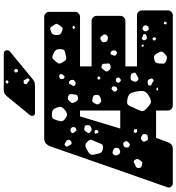

<svg xmlns="http://www.w3.org/2000/svg" viewBox="22 -982 960 1045"><g transform="rotate(-90 502.5 -460.0)"><path d="M26 0Q17 0 10.5 -6.5Q4 -13 4 -22Q4 -26 5 -29Q61 -189 117 -348Q173 -507 228 -667Q231 -678 242 -689Q253 -700 273 -700H933Q944 -700 952 -692Q960 -684 960 -673V-532Q960 -521 952 -513Q944 -505 933 -505H663V-442H911Q922 -442 930 -434Q938 -426 938 -415V-285Q938 -274 930 -266Q922 -258 911 -258H663V-195H941Q952 -195 960 -187Q968 -179 968 -168V-27Q968 -16 960 -8Q952 0 941 0H450Q439 0 431 -8Q423 -16 423 -27V-91H274Q268 -75 262 -58.5Q256 -42 250 -25Q247 -17 239 -8.5Q231 0 211 0ZM890 -644Q882 -656 877.5 -663Q873 -670 859 -665Q844 -661 839 -654Q834 -647 834 -631Q834 -616 840 -611Q846 -606 860 -601Q871 -597 875.5 -602.5Q880 -608 887 -617Q893 -626 894.5 -631Q896 -636 890 -644ZM440 -628Q434 -646 426.5 -652Q419 -658 400 -658Q383 -658 378 -650Q373 -642 368 -625Q363 -610 365 -602Q367 -594 380 -585Q393 -575 401.5 -575.5Q410 -576 423 -585Q437 -596 441 -604Q445 -612 440 -628ZM725 -653Q710 -659 703.5 -652Q697 -645 686 -632Q678 -623 678.5 -616Q679 -609 686 -599Q693 -587 698.5 -582.5Q704 -578 717 -581Q735 -585 745.5 -588Q756 -591 757 -610Q758 -630 751 -637.5Q744 -645 725 -653ZM620 -613Q615 -620 606 -618Q600 -616 597 -614.5Q594 -613 594 -607Q594 -599 595.5 -595.5Q597 -592 603 -590Q609 -588 611.5 -591Q614 -594 618 -599Q624 -607 620 -613ZM255 -581Q247 -585 242 -588Q237 -591 231 -585Q224 -578 227.5 -573.5Q231 -569 234 -561Q237 -555 239.5 -552.5Q242 -550 249 -551Q260 -553 263 -564Q265 -575 255 -581ZM503 -568Q492 -573 485.5 -571Q479 -569 471 -559Q463 -551 464 -545Q465 -539 471 -529Q477 -519 482 -516.5Q487 -514 498 -517Q507 -519 508.5 -524.5Q510 -530 511 -539Q512 -550 512.5 -556.5Q513 -563 503 -568ZM576 -565Q569 -566 567.5 -561.5Q566 -557 562 -551Q559 -545 556.5 -542Q554 -539 559 -534Q567 -525 579 -531Q591 -536 590 -548Q589 -556 586.5 -559.5Q584 -563 576 -565ZM333 -540Q333 -553 321 -556Q309 -560 302 -550Q298 -544 300.5 -541.5Q303 -539 307 -533Q311 -528 313 -525.5Q315 -523 321 -525Q333 -529 333 -540ZM884 -544 874 -546 865 -540 873 -532 881 -534ZM325 -286H423V-505H391ZM324 -482Q314 -483 309 -474Q304 -466 301 -461.5Q298 -457 304 -450Q311 -443 316.5 -442Q322 -441 332 -445Q341 -450 342.5 -455Q344 -460 343 -470Q342 -478 337 -479Q332 -480 324 -482ZM254 -464Q241 -477 231 -475.5Q221 -474 206 -465Q190 -457 185 -449Q180 -441 184 -424Q188 -404 192.5 -393.5Q197 -383 218 -380Q237 -378 241 -389.5Q245 -401 253 -418Q260 -434 263.5 -443Q267 -452 254 -464ZM486 -437Q477 -440 472.5 -437.5Q468 -435 463 -427Q458 -418 456.5 -412.5Q455 -407 461 -399Q469 -390 474.5 -389.5Q480 -389 491 -393Q501 -397 505 -402Q509 -407 508 -418Q507 -429 502 -432Q497 -435 486 -437ZM313 -424Q305 -429 299 -424Q295 -421 296.5 -418.5Q298 -416 300 -411Q302 -405 308 -405Q314 -405 316 -412Q317 -416 317 -419Q317 -422 313 -424ZM601 -411 591 -407 594 -394 605 -396 610 -405ZM830 -385Q825 -391 821 -393.5Q817 -396 810 -393Q801 -389 797.5 -385.5Q794 -382 795 -372Q796 -363 799.5 -359.5Q803 -356 812 -354Q827 -350 835 -363Q839 -370 837 -374Q835 -378 830 -385ZM678 -367Q678 -375 677 -379.5Q676 -384 667 -387Q659 -390 655 -387.5Q651 -385 646 -378Q640 -370 636.5 -365Q633 -360 639 -351Q646 -341 652 -339Q658 -337 670 -340Q680 -344 679 -350.5Q678 -357 678 -367ZM750 -325Q747 -338 735 -339Q728 -340 727.5 -335.5Q727 -331 724 -325Q722 -320 721 -317.5Q720 -315 724 -311Q730 -307 733 -304.5Q736 -302 742 -305Q752 -311 750 -325ZM549 -331Q543 -335 539.5 -333Q536 -331 531 -326Q523 -320 527 -311Q531 -302 540 -302Q550 -303 553 -312Q554 -319 554.5 -323Q555 -327 549 -331ZM205 -325Q197 -328 193 -328Q189 -328 183 -322Q174 -310 182 -298Q187 -290 191.5 -287.5Q196 -285 205 -288Q214 -290 216.5 -294Q219 -298 220 -308Q220 -316 216.5 -319Q213 -322 205 -325ZM602 -300Q598 -311 590 -310Q583 -310 580 -308Q577 -306 575 -300Q574 -293 576 -290.5Q578 -288 584 -284Q588 -281 590.5 -283Q593 -285 597 -288Q605 -294 602 -300ZM253 -262Q250 -268 247 -269Q244 -270 237 -269Q231 -268 228 -266.5Q225 -265 223 -259Q222 -251 221.5 -246Q221 -241 228 -237Q236 -232 240.5 -234.5Q245 -237 251 -243Q257 -248 256.5 -252Q256 -256 253 -262ZM528 -189Q524 -217 516 -230.5Q508 -244 479 -248Q462 -251 455 -244.5Q448 -238 443.5 -225.5Q439 -213 431 -198Q422 -180 420 -169Q418 -158 433 -144Q450 -127 461.5 -121Q473 -115 495 -126Q518 -138 525 -150Q532 -162 528 -189ZM603 -230Q593 -230 589.5 -227Q586 -224 582 -215Q579 -206 580 -201Q581 -196 588 -190Q595 -185 599.5 -187Q604 -189 611 -194Q619 -199 625 -201.5Q631 -204 628 -214Q625 -225 619.5 -227Q614 -229 603 -230ZM320 -210 305 -214 301 -201 308 -194 322 -195ZM154 -206Q147 -216 140.5 -211.5Q134 -207 122 -203Q110 -199 110 -187Q110 -179 112.5 -175Q115 -171 122 -169Q132 -166 137.5 -165.5Q143 -165 148 -173Q156 -183 158.5 -189.5Q161 -196 154 -206ZM285 -169Q277 -174 271.5 -173.5Q266 -173 259 -167Q252 -160 253.5 -155Q255 -150 259 -142Q262 -136 266 -135.5Q270 -135 277 -136Q284 -137 288 -138Q292 -139 294 -147Q295 -156 294 -160.5Q293 -165 285 -169ZM779 -169 770 -170 771 -161 777 -157 783 -162ZM826 -164Q820 -167 816.5 -168.5Q813 -170 809 -165Q804 -159 805 -155.5Q806 -152 809 -146Q813 -141 816 -141Q819 -141 825 -142Q831 -144 835 -145.5Q839 -147 839 -153Q839 -160 835.5 -161Q832 -162 826 -164ZM877 -163Q870 -166 866.5 -165Q863 -164 858 -159Q851 -151 856 -141Q859 -135 862 -132.5Q865 -130 872 -131Q884 -133 886 -145Q888 -158 877 -163ZM593 -129Q588 -138 577 -137Q570 -136 565.5 -135Q561 -134 559 -127Q558 -119 562 -117Q566 -115 573 -112Q580 -108 584 -105Q588 -102 593 -108Q599 -113 597.5 -117.5Q596 -122 593 -129ZM817 -111 805 -107V-95L817 -90L822 -101ZM733 -87Q727 -98 721 -101Q715 -104 703 -101Q690 -99 685.5 -94Q681 -89 679 -76Q678 -60 678 -51.5Q678 -43 693 -36Q708 -30 716.5 -33Q725 -36 736 -48Q746 -59 743.5 -66.5Q741 -74 733 -87ZM544 -88 537 -90 530 -84 539 -80H549ZM907 -45 896 -50 891 -40 896 -33 905 -35ZM410 -750Q394 -750 394 -766Q394 -774 399 -779L499 -901Q510 -914 517.5 -917Q525 -920 536 -920H732Q751 -920 751 -900Q751 -893 746 -888L599 -767Q591 -760 582 -755Q573 -750 557 -750ZM585 -910 573 -909 569 -898 579 -894 587 -899ZM650 -857 639 -865 629 -855 634 -843 647 -845ZM592 -802Q590 -807 588.5 -809.5Q587 -812 582 -812Q575 -812 571.5 -810.5Q568 -809 567 -802Q565 -797 568 -794.5Q571 -792 576 -789Q582 -785 585.5 -781.5Q589 -778 594 -782Q600 -787 597.5 -791Q595 -795 592 -802Z"/></g></svg>

Font: Rubik Moonrocks
Style: Regular
Weight: 400
Designer: Hubert and Fischer, NaN
Foundry: Hubert and Fischer, NaN
Version: Version 2.200